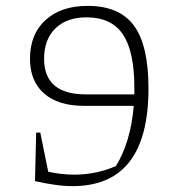

<svg xmlns="http://www.w3.org/2000/svg" viewBox="-20 -626 602 653"><path d="M117 -175 144 -42Q188 -32 233 -32Q306 -32 374 -61Q424 -141 435 -266H266Q178 -266 130 -308Q82 -350 82 -426Q82 -510 135 -558Q188 -606 278 -606Q386 -606 435.5 -539Q485 -472 485 -325Q485 7 227 7Q198 7 166.5 2.5Q135 -2 99 -10L103 -175ZM272 -305H437Q437 -316 437 -327Q437 -451 398 -509Q359 -567 274 -567Q207 -567 168.5 -529.5Q130 -492 130 -426Q130 -305 272 -305Z"/></svg>

Font: Piazzolla SC ExtraLight
Style: Regular
Weight: 200
Designer: Juan Pablo del Peral
Foundry: Huerta Tipografica
Version: Version 1.330